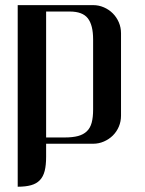

<svg xmlns="http://www.w3.org/2000/svg" viewBox="-20 -558 565 746"><path d="M48.8 -538.1H341.8Q363.8 -538.1 383.5 -529.5Q403.3 -521 418.2 -506.1Q433.1 -491.2 441.7 -471.2Q450.2 -451.2 450.2 -428.7V-108.9Q450.2 -85.9 441.7 -65.9Q433.1 -45.9 418.2 -31.2Q403.3 -16.6 383.5 -8.1Q363.8 0.5 341.8 0.5H159.2V51.3Q159.2 84 153.6 106.2Q147.9 128.4 134.8 142.1Q121.6 155.8 100.6 161.6Q79.6 167.5 48.8 167.5ZM159.2 -23.9H231.4Q262.2 -23.9 283.2 -29.5Q304.2 -35.2 317.4 -47.9Q330.6 -60.5 336.2 -81.3Q341.8 -102.1 341.8 -132.3V-404.8Q341.8 -460.4 321.3 -486.8Q300.8 -513.2 251 -513.2H159.2Z"/></svg>

Font: Unique
Style: Regular
Weight: 400
Designer: Anna Pocius (aka Artmaker)
Foundry: Anna Pocius
Version: Version 1.000 2013 initial release